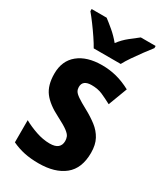

<svg xmlns="http://www.w3.org/2000/svg" viewBox="-194 -843 795 930"><g transform="rotate(30 203.5 -378.0)"><path d="M379 -161Q379 -74 327 -32Q275 10 183 10Q139 10 103.5 2.5Q68 -5 34 -21V-145Q66 -127 105.5 -113.5Q145 -100 182 -100Q213 -100 227.5 -112.5Q242 -125 242 -148Q242 -160 237.5 -171.5Q233 -183 214.5 -197Q196 -211 153 -233Q91 -264 62 -302Q33 -340 33 -405Q33 -477 81.5 -516.5Q130 -556 214 -556Q256 -556 295 -546Q334 -536 375 -514L335 -408Q305 -424 279 -435.5Q253 -447 218 -447Q168 -447 168 -408Q168 -396 173.5 -386Q179 -376 197 -363.5Q215 -351 254 -330Q289 -311 317.5 -289Q346 -267 362.5 -236.5Q379 -206 379 -161ZM137 -606Q126 -626 107.5 -653.5Q89 -681 69 -708Q49 -735 33 -754V-766H117Q137 -751 163 -729Q189 -707 212 -679Q234 -708 260 -728.5Q286 -749 308 -766H391V-754Q376 -735 356 -708Q336 -681 317.5 -654Q299 -627 288 -606Z"/></g></svg>

Font: Noto Sans Gurmukhi UI Condensed
Style: Bold
Weight: 700
Width: 3
Designer: Jelle Bosma - Monotype Design Team
Foundry: Monotype Imaging Inc.
Version: Version 2.004; ttfautohint (v1.8.4.7-5d5b)